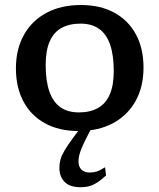

<svg xmlns="http://www.w3.org/2000/svg" viewBox="-20 -524 651 784"><path d="M302 -65Q348 -65 379.8 -82.8Q411.5 -100.5 428 -137.8Q444.5 -175 444.5 -234Q444.5 -299 429.5 -342Q414.5 -385 384.5 -406.2Q354.5 -427.5 309 -427.5Q263 -427.5 231.2 -410Q199.5 -392.5 183 -355Q166.5 -317.5 166.5 -258.5Q166.5 -194 181.5 -150.8Q196.5 -107.5 226.5 -86.2Q256.5 -65 302 -65ZM300.5 11Q221 11 163.8 -20.5Q106.5 -52 75.8 -109.5Q45 -167 45 -244.5Q45 -323 77.5 -381.2Q110 -439.5 169.5 -471.5Q229 -503.5 310.5 -503.5Q390 -503.5 447.2 -472Q504.5 -440.5 535.2 -383.2Q566 -326 566 -248Q566 -169.5 533.5 -111.2Q501 -53 441.5 -21Q382 11 300.5 11ZM331 43Q319.5 66 313 82Q306.5 98 303.5 110.5Q300.5 123 300.5 135Q300.5 157 312.8 168.8Q325 180.5 347 180.5Q362 180.5 375.2 176.2Q388.5 172 409 159L413 192.5Q383.5 219.5 361.2 230Q339 240.5 310 240.5Q265 240.5 243.8 218.8Q222.5 197 222.5 161Q222.5 144.5 226.8 128.2Q231 112 243.2 91Q255.5 70 278 39.5L326.5 -26.5H366.5Z"/></svg>

Font: Newsreader 9pt Medium
Style: Regular
Weight: 500
Designer: Hugues Gentile
Foundry: Production Type
Version: Version 1.003